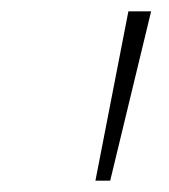

<svg xmlns="http://www.w3.org/2000/svg" viewBox="-20 -678 297 338"><path d="M206 -658H246L174 -360H148Z"/></svg>

Font: Ysabeau Light
Style: Italic
Weight: 300
Italic angle: -12°
Designer: Christian Thalmann (Catharsis Fonts)
Version: Version 0.003